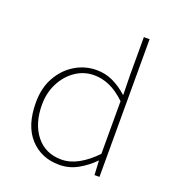

<svg xmlns="http://www.w3.org/2000/svg" viewBox="-133 -828 866 946"><g transform="rotate(20 300.0 -355.0)"><path d="M282 12Q188 12 129 -52.5Q70 -117 70 -238Q70 -315 102 -371.5Q134 -428 186 -459Q238 -490 298 -490Q344 -490 383.5 -471.5Q423 -453 460 -420H462L460 -520V-722H490V0H464L460 -74H458Q426 -40 380.5 -14Q335 12 282 12ZM284 -16Q328 -16 372.5 -40.5Q417 -65 460 -110V-386Q417 -427 376.5 -444.5Q336 -462 296 -462Q242 -462 198 -432Q154 -402 128 -351Q102 -300 102 -238Q102 -139 150.5 -77.5Q199 -16 284 -16Z"/></g></svg>

Font: Source Code Pro ExtraLight
Style: Regular
Weight: 200
Monospace: yes
Designer: Paul D. Hunt, Teo Tuominen
Foundry: Adobe
Version: Version 1.026;hotconv 1.1.0;makeotfexe 2.6.0